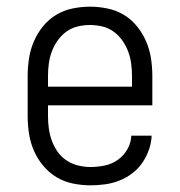

<svg xmlns="http://www.w3.org/2000/svg" viewBox="-20 -548 540 576"><path d="M251 8Q225 8 198.5 2.5Q172 -3 149.5 -16.5Q127 -30 109.5 -51Q92 -72 81.5 -96.5Q71 -121 67 -147Q63 -173 63 -200V-320Q63 -346 67 -372.5Q71 -399 81.5 -423.5Q92 -448 109 -469Q126 -490 148.5 -503.5Q171 -517 197.5 -522.5Q224 -528 250 -528Q276 -528 302.5 -522.5Q329 -517 351.5 -503.5Q374 -490 391 -469Q408 -448 418.5 -423.5Q429 -399 433 -372.5Q437 -346 437 -320V-232H124V-200Q124 -181 126.5 -162.5Q129 -144 135.5 -126Q142 -108 153 -92.5Q164 -77 180 -66.5Q196 -56 214.5 -51.5Q233 -47 251 -47Q273 -47 294.5 -51.5Q316 -56 333.5 -68.5Q351 -81 362 -100Q373 -119 374 -141H435Q434 -119 426.5 -98Q419 -77 406.5 -59Q394 -41 376 -27.5Q358 -14 337.5 -6Q317 2 295 5Q273 8 251 8ZM376 -288V-320Q376 -339 373.5 -357.5Q371 -376 364.5 -393.5Q358 -411 347 -426.5Q336 -442 321 -453Q306 -464 287.5 -468.5Q269 -473 250 -473Q231 -473 212.5 -468.5Q194 -464 179 -453Q164 -442 153 -426.5Q142 -411 135.5 -393.5Q129 -376 126.5 -357.5Q124 -339 124 -320V-288Z"/></svg>

Font: Iosevka Curly Slab Light
Style: Regular
Weight: 300
Monospace: yes
Designer: Belleve Invis
Foundry: Belleve Invis
Version: Version 22.1.2; ttfautohint (v1.8.4)